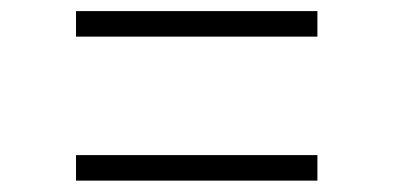

<svg xmlns="http://www.w3.org/2000/svg" viewBox="-20 -462 709 346"><path d="M552 -442V-396H117V-442ZM552 -182.5V-136.5H117V-182.5Z"/></svg>

Font: Merriweather 120pt Light
Style: Regular
Weight: 300
Version: Version 2.100